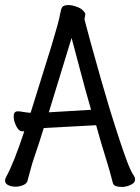

<svg xmlns="http://www.w3.org/2000/svg" viewBox="-27 -731 554 759"><path d="M81 -14Q77 -4 63 1.5Q49 7 34.5 7Q20 7 8 2Q-7 -4 -7 -17Q-7 -24 -3 -31Q28 -87 69 -212Q65 -212 62 -212H61Q47 -212 37 -233Q27 -254 27 -270Q27 -291 43 -291H44Q51 -291 65 -288.5Q79 -286 94 -285Q117 -357 176 -548Q194 -608 201 -634Q208 -660 211 -677.5Q214 -695 219 -703Q226 -711 243 -711Q260 -711 282 -702Q298 -696 308 -681Q310 -680 310 -674.5Q310 -669 308.5 -663.5Q307 -658 307 -654Q308 -648 331.5 -562.5Q355 -477 372 -418Q389 -359 407 -299Q451 -157 476 -91Q491 -52 503 -35Q507 -29 507 -22Q507 -7 487 1Q470 8 455.5 8Q441 8 432 5Q422 2 419 -8Q408 -53 390.5 -108.5Q373 -164 353 -236L146 -225Q130 -172 106 -102Q100 -85 93 -58Q86 -31 81 -14ZM256 -581Q193 -374 166 -287L333 -297Q309 -380 289.5 -455Q270 -530 256 -581Z"/></svg>

Font: Moon Stars Kai HW
Style: Bold
Weight: 700
Designer: GuiWonder
Version: Version 1.101